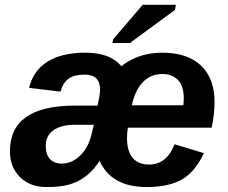

<svg xmlns="http://www.w3.org/2000/svg" viewBox="-20 -753 929 783"><path d="M501.5 -232.4Q498 -213.9 498 -189Q498 -137.2 520.8 -109.6Q543.5 -82 587.9 -82Q659.7 -82 691.9 -164.6L811.5 -128.4Q774.9 -50.8 720.7 -20.5Q666.5 9.8 578.6 9.8Q433.6 9.8 386.2 -97.2Q361.3 -58.1 330.8 -34.9Q300.3 -11.7 264.4 -1Q228.5 9.8 170.4 9.8Q102.1 9.8 61.3 -31Q20.5 -71.8 20.5 -135.7Q20.5 -322.3 284.7 -322.3H377.9Q388.2 -368.7 388.2 -386.2Q388.2 -448.7 326.2 -448.7Q280.3 -448.7 257.8 -430.9Q235.4 -413.1 227.1 -379.4L98.6 -394.5Q115.2 -464.8 173.6 -501.5Q231.9 -538.1 328.6 -538.1Q429.7 -538.1 475.1 -482.9Q543.5 -538.1 642.1 -538.1Q744.1 -538.1 799.6 -485.6Q855 -433.1 855 -337.4Q855 -289.1 843.3 -232.4ZM362.8 -244.1H284.2Q229 -244.1 197.8 -221.7Q166.5 -199.2 166.5 -158.7Q166.5 -123.5 183.3 -104.7Q200.2 -85.9 231.9 -85.9Q272.5 -85.9 305.7 -117.4Q338.9 -148.9 352.1 -200.7ZM728 -323.7 729.5 -351.1Q729.5 -403.3 705.3 -427.2Q681.2 -451.2 642.1 -451.2Q595.2 -451.2 563.2 -418.7Q531.2 -386.2 517.6 -323.7ZM438.5 -577.6 441.4 -592.8 562 -733.4H697.3L693.4 -712.4L509.8 -577.6Z"/></svg>

Font: Liberation Sans
Style: Bold Italic
Weight: 700
Italic angle: -12°
Designer: Steve Matteson
Foundry: Ascender Corporation
Version: Version 2.1.5